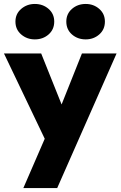

<svg xmlns="http://www.w3.org/2000/svg" viewBox="-32 -730 609 970"><path d="M557 -460H382L234 -89L325 -88L176 -460H-12L194 -29L86 220H257ZM303 -621Q303 -581 331.5 -556Q360 -531 401 -531Q441 -531 469.5 -556Q498 -581 498 -621Q498 -660 469.5 -685Q441 -710 401 -710Q360 -710 331.5 -685Q303 -660 303 -621ZM46 -621Q46 -581 75 -556Q104 -531 144 -531Q185 -531 213.5 -556Q242 -581 242 -621Q242 -660 213.5 -685Q185 -710 144 -710Q104 -710 75 -685Q46 -660 46 -621Z"/></svg>

Font: Jost ExtraBold
Style: Regular
Weight: 800
Version: Version 3.710